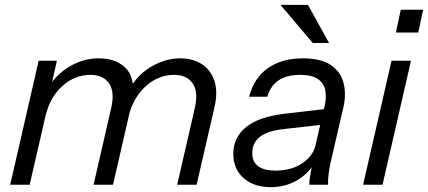

<svg xmlns="http://www.w3.org/2000/svg" viewBox="-20 -760 1761 790"><path d="M22 0 139 -510H214L187 -390H192L102 0ZM365 0 437 -313Q453 -381 429 -416.5Q405 -452 352 -452Q288 -452 237 -406.5Q186 -361 167 -282L182 -407Q220 -461 273.5 -490.5Q327 -520 386 -520Q465 -520 504 -472Q543 -424 518 -317L445 0ZM709 0 781 -313Q797 -381 773 -416.5Q749 -452 696 -452Q632 -452 580.5 -406Q529 -360 508 -280L513 -395Q551 -458 608 -489Q665 -520 720 -520Q775 -520 812 -495Q849 -470 863 -424.5Q877 -379 862 -317L789 0Z M1253 0Q1252 -11 1255.5 -33Q1259 -55 1265 -83L1260 -84L1316 -326Q1324 -359 1318.5 -388Q1313 -417 1288.5 -434.5Q1264 -452 1215 -452Q1160 -452 1126.5 -429.5Q1093 -407 1080 -362H1005Q1025 -439 1082 -479.5Q1139 -520 1226 -520Q1302 -520 1342.5 -491.5Q1383 -463 1394 -417Q1405 -371 1393 -319L1339 -86Q1335 -67 1332 -43Q1329 -19 1330 0ZM1094 10Q1024 10 982 -27.5Q940 -65 940 -126Q940 -173 964 -207Q988 -241 1034.5 -262.5Q1081 -284 1150 -292L1332 -313L1317 -248L1148 -229Q1082 -222 1050 -197.5Q1018 -173 1018 -130Q1018 -94 1042.5 -76Q1067 -58 1114 -58Q1177 -58 1222 -87Q1267 -116 1279 -164L1276 -92Q1248 -44 1200.5 -17Q1153 10 1094 10ZM1267 -583 1134 -740H1247L1334 -583Z M1474 0 1591 -510H1671L1554 0ZM1609 -626 1629 -720H1721L1701 -626Z"/></svg>

Font: Instrument Sans
Style: Italic
Weight: 400
Italic angle: -13°
Designer: Rodrigo Fuenzalida
Foundry: fragTYPE
Version: Version 1.000;gftools[0.9.28]